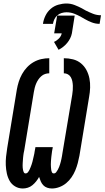

<svg xmlns="http://www.w3.org/2000/svg" viewBox="-20 -1067 596 1095"><path d="M276 8Q262 8 249 3.5Q236 -1 227 -10.5Q218 -20 212.5 -32.5Q207 -45 203 -58Q196 -45 186.5 -33Q177 -21 165 -11Q153 -1 138.5 3.5Q124 8 110 8Q86 8 66 -4Q46 -16 35 -35.5Q24 -55 19 -78Q14 -101 13 -125Q12 -149 14.5 -173Q17 -197 21 -222L76 -556Q80 -579 87 -601Q94 -623 105.5 -644Q117 -665 134 -683Q151 -701 172 -713Q193 -725 216 -730Q239 -735 261 -735V-649Q249 -649 237 -645Q225 -641 215 -632Q205 -623 198 -612.5Q191 -602 186 -590Q181 -578 178 -566Q175 -554 173 -542L118 -208Q116 -201 115 -194Q114 -187 113 -180Q112 -173 111.5 -166Q111 -159 110.5 -152Q110 -145 109.5 -138Q109 -131 109 -124Q109 -117 109.5 -110.5Q110 -104 111.5 -97Q113 -90 116 -84Q119 -78 126 -78Q134 -78 139.5 -85Q145 -92 148.5 -99.5Q152 -107 155 -114.5Q158 -122 160.5 -129.5Q163 -137 165 -144.5Q167 -152 168.5 -159.5Q170 -167 172 -174.5Q174 -182 175.5 -190Q177 -198 178 -205.5Q179 -213 181 -221L182 -228H281L280 -221Q278 -213 277 -205.5Q276 -198 275 -190Q274 -182 273 -174.5Q272 -167 271.5 -159.5Q271 -152 270.5 -144.5Q270 -137 270 -129.5Q270 -122 270.5 -114.5Q271 -107 272 -99.5Q273 -92 276 -85Q279 -78 287 -78Q295 -78 300.5 -85Q306 -92 310 -99.5Q314 -107 317 -114.5Q320 -122 322.5 -130Q325 -138 327 -146Q329 -154 330.5 -161.5Q332 -169 333.5 -177Q335 -185 336 -193L392 -527Q394 -540 395 -553Q396 -566 395.5 -578.5Q395 -591 392.5 -603.5Q390 -616 384 -626.5Q378 -637 367.5 -643Q357 -649 344 -649V-735Q371 -735 396.5 -728.5Q422 -722 441.5 -706Q461 -690 473 -667.5Q485 -645 490 -619.5Q495 -594 494 -567Q493 -540 488 -513L433 -179Q429 -158 423.5 -137Q418 -116 409.5 -95.5Q401 -75 388 -56Q375 -37 357.5 -22.5Q340 -8 318.5 0Q297 8 276 8ZM282 -931H225Q228 -954 239 -977Q250 -1000 269 -1016.5Q288 -1033 312 -1040Q336 -1047 359 -1047Q383 -1047 405 -1038.5Q427 -1030 446 -1020L469 -1007Q489 -997 510.5 -988.5Q532 -980 556 -980L548 -931Q525 -931 504 -939Q483 -947 464 -958L443 -970Q424 -981 403 -989Q382 -997 359 -997Q346 -997 332 -993Q318 -989 307 -979.5Q296 -970 290 -957Q284 -944 282 -931ZM314 -783 288 -828Q304 -835 316.5 -848Q329 -861 332 -877H289L306 -978H406L390 -877Q387 -862 380 -848Q373 -834 363 -822Q353 -810 340.5 -800Q328 -790 314 -783Z"/></svg>

Font: Iosevka SS04 Semibold
Style: Italic
Weight: 600
Italic angle: -9°
Monospace: yes
Designer: Belleve Invis
Foundry: Belleve Invis
Version: Version 19.0.0; ttfautohint (v1.8.4)